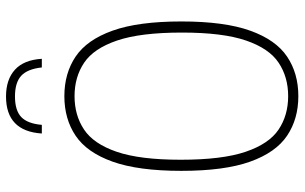

<svg xmlns="http://www.w3.org/2000/svg" viewBox="-202 -776 987 622"><g transform="rotate(-90 291.0 -464.5)"><path d="M291 9Q217 9 162.8 -27.5Q108.5 -64 78.8 -147.2Q49 -230.5 49 -370Q49 -509.5 78.8 -592.8Q108.5 -676 162.8 -712.5Q217 -749 291 -749Q365 -749 419.2 -712.5Q473.5 -676 503.2 -592.8Q533 -509.5 533 -370Q533 -230.5 503.2 -147.2Q473.5 -64 419.2 -27.5Q365 9 291 9ZM291 -24Q353 -24 399.2 -54.8Q445.5 -85.5 471.2 -160.5Q497 -235.5 497 -368Q497 -502.5 471.2 -578.2Q445.5 -654 399.2 -685Q353 -716 291 -716Q229 -716 182.8 -685.2Q136.5 -654.5 110.8 -579.5Q85 -504.5 85 -372Q85 -237.5 110.8 -161.8Q136.5 -86 182.8 -55Q229 -24 291 -24ZM170 -822Q177.5 -938 290 -938Q345 -938 376.8 -909Q408.5 -880 412 -822H384Q379 -868.5 357 -888.8Q335 -909 290 -909Q245 -909 223.5 -888.8Q202 -868.5 198 -822Z"/></g></svg>

Font: Encode Sans Cnd Th
Style: Regular
Weight: 100
Width: 3
Designer: Multiple Designers
Foundry: Impallari Type
Version: Version 3.002; ttfautohint (v1.8.3) -l 8 -r 50 -G 200 -x 14 